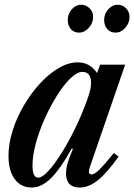

<svg xmlns="http://www.w3.org/2000/svg" viewBox="-20 -806 584 836"><path d="M118.5 10.5Q71 10.5 44 -26.2Q17 -63 17 -127Q17 -180.5 35 -237.5Q53 -294.5 84.2 -347.5Q115.5 -400.5 154.5 -442.8Q193.5 -485 235.8 -509.8Q278 -534.5 318.5 -534.5Q371.5 -534.5 402.5 -488L416 -524.5H525L372 -81Q360 -46.5 379 -46.5Q391 -46.5 411.5 -66.2Q432 -86 476 -140L496.5 -124.5Q446.5 -53.5 406.5 -21.5Q366.5 10.5 327.5 10.5Q267.5 10.5 267.5 -50.5Q267.5 -71.5 274.5 -96Q281.5 -120.5 297.5 -157.5L292.5 -159.5Q242 -69 201 -29.2Q160 10.5 118.5 10.5ZM146.5 -32.5Q163.5 -32.5 190 -61Q216.5 -89.5 246.8 -137.5Q277 -185.5 306.5 -245.5Q336 -305.5 358.5 -368.5Q370 -399.5 373.2 -415.8Q376.5 -432 376.5 -445Q376.5 -493 338.5 -493Q315.5 -493 286.8 -465Q258 -437 229 -391.2Q200 -345.5 175.5 -291Q151 -236.5 136.2 -182.5Q121.5 -128.5 121.5 -85Q121.5 -32.5 146.5 -32.5ZM483.5 -664Q460 -664 446.8 -679.5Q433.5 -695 433.5 -719.5Q433.5 -746 451.5 -765.8Q469.5 -785.5 492.5 -785.5Q513 -785.5 528.5 -770.2Q544 -755 544 -732Q544 -706 525.5 -685Q507 -664 483.5 -664ZM324.5 -664Q301.5 -664 288.2 -679.5Q275 -695 275 -719.5Q275 -746 292.8 -765.8Q310.5 -785.5 333.5 -785.5Q354 -785.5 369.8 -770.2Q385.5 -755 385.5 -732Q385.5 -706 366.8 -685Q348 -664 324.5 -664Z"/></svg>

Font: Libre Caslon Condensed SemiBold Italic
Style: Regular
Weight: 600
Italic angle: -22.583°
Designer: Pablo Impallari, Rodrigo Fuenzalida, Katja Schimmel, Ertekin Erdin
Foundry: Pablo Impallari, Rodrigo Fuenzalida
Version: Version 2.000; ttfautohint (v1.8.4.7-5d5b);gftools[0.9.33]